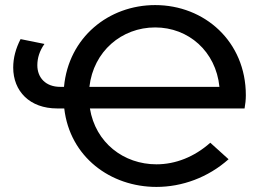

<svg xmlns="http://www.w3.org/2000/svg" viewBox="-20 -728 1029 756"><path d="M205 -301H233C255 -110 415 8 596 8C697 8 799 -29 880 -101L808 -166C745 -110 671 -81 596 -81C467 -81 356 -166 334 -301H943C946 -318 948 -335 948 -353C948 -565 785 -708 591 -708C408 -708 250 -581 232 -386H217C160 -386 127 -422 127 -471C127 -500 136 -528 155 -555L61 -574C42 -537 32 -500 32 -462C32 -369 97 -301 205 -301ZM332 -386C348 -526 459 -620 591 -620C722 -620 830 -526 844 -386Z"/></svg>

Font: Malon Grotesk Med
Style: Regular
Weight: 500
Designer: Julieta Ulanovsky
Foundry: Julieta Ulanovsky
Version: Version 7.200